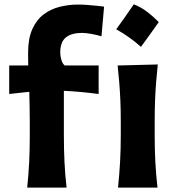

<svg xmlns="http://www.w3.org/2000/svg" viewBox="-20 -847 793 867"><path d="M584.1 -827.4Q564.8 -799.3 545.2 -771.2Q525.7 -743.2 504.9 -714.7Q536.3 -697.4 564.1 -677.4Q591.9 -657.5 616.5 -635.4Q637.6 -664 657.5 -691.8Q677.5 -719.6 696.8 -747.1Q670.4 -774.1 642.3 -795.2Q614.1 -816.2 584.1 -827.4ZM102.8 0H280.6Q273.9 -59.3 271.2 -115.1Q268.4 -170.9 268.4 -239.5V-436.9Q307 -435.1 345.8 -431.5Q384.6 -427.9 425.4 -422.6V-551.3H272.4Q262.6 -558.6 257.3 -576.2Q252 -593.8 252 -609.3Q252 -657.4 277.5 -678Q303.1 -698.5 350.9 -698.5Q366.6 -698.5 393 -693.8Q419.4 -689 438.2 -683.1L450 -817Q438.4 -818.7 418.2 -820.8Q398.1 -822.9 375.6 -824.6Q353.1 -826.4 333.4 -826.4Q290.1 -826.4 249.7 -816.3Q209.3 -806.2 177 -781.9Q144.7 -757.5 125.8 -715.2Q106.9 -672.9 106.9 -608.5Q106.9 -594.6 107.1 -580.3Q107.2 -566.1 107.5 -551.3H21.6V-422.6L112.3 -432.5Q113 -393.8 113.8 -359.5Q114.5 -325.2 114.5 -294.3V-239.5Q114.5 -170.9 111.8 -115.1Q109 -59.3 102.8 0ZM512.9 0H691.2Q684.5 -59.3 681.5 -115.1Q678.5 -170.9 678.5 -239.5V-294.5Q678.5 -349.5 680.2 -393.5Q681.9 -437.4 685.1 -476.6Q688.2 -515.7 692.5 -555.9L511.2 -551.3Q515.5 -511.8 518.6 -473.3Q521.7 -434.8 523.6 -391.6Q525.4 -348.5 525.4 -294.5V-239.5Q525.4 -170.9 522.2 -115.1Q519.1 -59.3 512.9 0Z"/></svg>

Font: Pinar-VF-FD
Style: Regular
Weight: 300
Designer: Amin Abedi
Version: Version 3.0